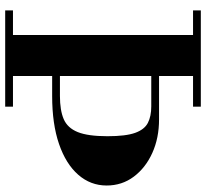

<svg xmlns="http://www.w3.org/2000/svg" viewBox="-47 -747 794 740"><g transform="rotate(90 350.0 -377.0)"><path d="M20 0V-30H115V-724H20V-754H391V-724H273V-593H440Q512 -593 569.5 -567Q627 -541 661 -495.5Q695 -450 695 -391Q695 -329 653.5 -281.5Q612 -234 535 -207.5Q458 -181 350 -181H273V-30H391V0ZM273 -211H350Q405 -211 439 -225.5Q473 -240 489 -279.5Q505 -319 505 -394Q505 -465 492 -501Q479 -537 453.5 -550Q428 -563 390 -563H273Z"/></g></svg>

Font: Libre Bodoni
Style: Bold
Weight: 700
Designer: Pablo Impallari, Rodrigo Fuenzalida
Foundry: Impallari Type
Version: Version 2.005;gftools[0.9.23]